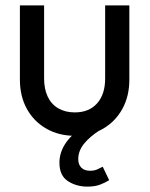

<svg xmlns="http://www.w3.org/2000/svg" viewBox="-20 -495 556 714"><path d="M258 10Q199 10 152.5 -16.5Q106 -43 80 -90Q54 -137 54 -199V-475H144V-203Q144 -164 157.5 -135.5Q171 -107 197 -92Q223 -77 258 -77Q311 -77 341 -110.5Q371 -144 371 -203V-475H461V-199Q461 -137 435 -90Q409 -43 363.5 -16.5Q318 10 258 10ZM305 199Q264 199 232.5 178.5Q201 158 201 110Q201 70 226.5 34Q252 -2 301 -29L350 -10Q314 13 292.5 39.5Q271 66 271 97Q271 117 282.5 128.5Q294 140 315 140Q330 140 341.5 135Q353 130 362 125L386 175Q372 184 352.5 191.5Q333 199 305 199Z"/></svg>

Font: Outfit Thin
Style: Regular
Weight: 400
Version: Version 1.100;gftools[0.9.27]